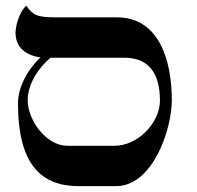

<svg xmlns="http://www.w3.org/2000/svg" viewBox="-20 -637 675 657"><path d="M527.3 -292.5C527.3 -217.8 452.6 -138.2 372.1 -138.2H210.4C138.2 -138.2 74.7 -225.6 74.7 -294.4C74.7 -348.6 111.8 -405.8 152.8 -439.5H405.3C486.3 -439.5 527.3 -389.6 527.3 -292.5ZM567.9 -294.4C567.9 -430.2 524.4 -577.6 380.4 -577.6H171.9C105.5 -577.6 92.3 -585.9 70.3 -617.2C48.8 -601.1 33.2 -552.7 33.2 -524.4C33.2 -485.4 55.7 -449.7 118.7 -440.4C77.6 -403.8 41.5 -340.3 41.5 -284.2C41.5 -71.8 122.6 0 250 0H377C502.4 0 567.9 -192.9 567.9 -294.4Z"/></svg>

Font: Cardo
Style: Italic
Weight: 400
Designer: David J. Perry
Foundry: David J. Perry
Version: Version 0.99